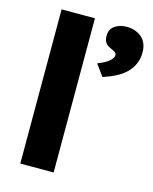

<svg xmlns="http://www.w3.org/2000/svg" viewBox="-112 -815 710 890"><g transform="rotate(15 243.0 -370.0)"><path d="M72 0V-740H232V0ZM296 -541Q310 -546 326.5 -554.5Q343 -563 355.5 -575Q368 -587 368 -599Q368 -607 362.5 -611.5Q357 -616 344 -622Q323 -630 314 -642.5Q305 -655 305 -675Q305 -707 328 -723.5Q351 -740 386 -740Q428 -740 457 -715.5Q486 -691 486 -643Q486 -614 475.5 -589.5Q465 -565 445.5 -545.5Q426 -526 398 -511.5Q370 -497 336 -486Z"/></g></svg>

Font: Mach
Style: Bold
Weight: 700
Version: Version 1.002